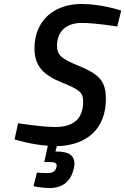

<svg xmlns="http://www.w3.org/2000/svg" viewBox="-20 -723 628 963"><path d="M588 -670C588 -670 490 -703 389 -703C244 -703 153 -613 153 -482C153 -391 197 -347 291 -309C379 -273 397 -260 397 -213C397 -125 346 -86 258 -86C186 -86 71 -105 71 -105L53 -24C53 -24 132 2 220 8L202 90H231C253 90 269 93 263 116C258 136 245 145 218 145C198 145 165 143 165 143L148 211C148 211 188 220 230 220C294 220 335 187 350 123C366 55 322 37 264 37H258L265 10C414 7 511 -76 511 -226C511 -315 480 -350 372 -394C286 -429 266 -448 266 -494C266 -566 313 -608 390 -608C460 -608 568 -590 568 -590L588 -670Z"/></svg>

Font: RazerF5 SemiBold
Style: Italic
Weight: 600
Foundry: Razer Inc.
Version: Version 2